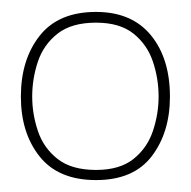

<svg xmlns="http://www.w3.org/2000/svg" viewBox="-20 -706 320 322"><path d="M141 -404Q78 -404 46.5 -443.5Q15 -483 15 -544Q15 -606 46.5 -646Q78 -686 141 -686Q201 -686 233 -647Q265 -608 265 -544Q265 -484 234.5 -444Q204 -404 141 -404ZM141 -421Q181 -421 204 -439.5Q227 -458 236.5 -486.5Q246 -515 246 -544Q246 -574 236.5 -602.5Q227 -631 204 -649.5Q181 -668 141 -668Q100 -668 76.5 -649.5Q53 -631 43.5 -602.5Q34 -574 34 -544Q34 -515 43.5 -486.5Q53 -458 76.5 -439.5Q100 -421 141 -421Z"/></svg>

Font: Darker Grotesque Light Light
Style: Regular
Weight: 300
Version: Version 1.000;gftools[0.9.28]